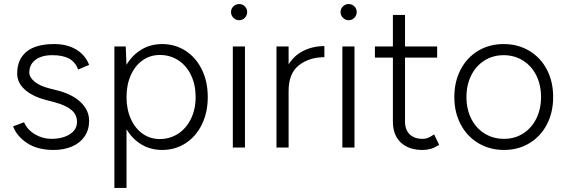

<svg xmlns="http://www.w3.org/2000/svg" viewBox="-20 -730 2802 950"><path d="M45 -105 99 -125Q115 -88 153 -65.5Q191 -43 234 -43Q289 -43 325 -65.5Q361 -88 361 -127Q361 -162 334.5 -185Q308 -208 254 -223L205 -236Q138 -254 101.5 -288Q65 -322 65 -366Q65 -436 111 -474Q157 -512 248 -512Q312 -512 357 -485Q402 -458 421 -409L367 -386Q352 -424 321 -440.5Q290 -457 239 -457Q186 -457 155.5 -434Q125 -411 125 -371Q125 -348 150.5 -326.5Q176 -305 223 -293L266 -282Q339 -263 380 -223.5Q421 -184 421 -132Q421 -88 398.5 -55Q376 -22 336 -5Q296 12 245 12Q165 12 113.5 -22.5Q62 -57 45 -105Z M546 -500H602L606 -408V200H546ZM566 -250Q566 -326 593.5 -385.5Q621 -445 670 -478.5Q719 -512 782 -512Q847 -512 898.5 -478.5Q950 -445 979 -385.5Q1008 -326 1008 -250Q1008 -174 979 -114.5Q950 -55 898.5 -21.5Q847 12 782 12Q719 12 670 -21.5Q621 -55 593.5 -114.5Q566 -174 566 -250ZM948 -250Q948 -310 925.5 -357.5Q903 -405 862.5 -431.5Q822 -458 771 -458Q723 -458 685.5 -431.5Q648 -405 627 -357.5Q606 -310 606 -250Q606 -190 627 -142.5Q648 -95 685.5 -68.5Q723 -42 770 -42Q821 -42 861.5 -68.5Q902 -95 925 -142.5Q948 -190 948 -250Z M1132 -500H1192V0H1132ZM1123 -670Q1123 -687 1135 -698.5Q1147 -710 1163 -710Q1180 -710 1191.5 -698.5Q1203 -687 1203 -670Q1203 -654 1191.5 -642Q1180 -630 1163 -630Q1147 -630 1135 -642Q1123 -654 1123 -670Z M1585 -502V-447Q1510 -447 1459 -407Q1408 -367 1408 -280L1373 -274Q1373 -351 1402.5 -402.5Q1432 -454 1480 -478Q1528 -502 1585 -502ZM1348 -500H1408V0H1348Z M1674 -500H1734V0H1674ZM1665 -670Q1665 -687 1677 -698.5Q1689 -710 1705 -710Q1722 -710 1733.5 -698.5Q1745 -687 1745 -670Q1745 -654 1733.5 -642Q1722 -630 1705 -630Q1689 -630 1677 -642Q1665 -654 1665 -670Z M1924 -128V-656H1984V-128Q1984 -88 2007 -65.5Q2030 -43 2071 -43Q2084 -43 2095.5 -47Q2107 -51 2128 -65L2153 -13Q2128 2 2109.5 7Q2091 12 2071 12Q2002 12 1963 -25Q1924 -62 1924 -128ZM1835 -500H2143V-445H1835Z M2228 -250Q2228 -326 2259 -385.5Q2290 -445 2345.5 -478.5Q2401 -512 2472 -512Q2543 -512 2599 -478.5Q2655 -445 2686 -385.5Q2717 -326 2717 -250Q2717 -174 2686 -114.5Q2655 -55 2599.5 -21.5Q2544 12 2474 12Q2403 12 2347 -21.5Q2291 -55 2259.5 -114.5Q2228 -174 2228 -250ZM2657 -250Q2657 -310 2633.5 -357Q2610 -404 2567.5 -430.5Q2525 -457 2472 -457Q2419 -457 2377 -430.5Q2335 -404 2311.5 -357Q2288 -310 2288 -250Q2288 -190 2311.5 -143Q2335 -96 2377.5 -69.5Q2420 -43 2474 -43Q2527 -43 2568.5 -69.5Q2610 -96 2633.5 -143Q2657 -190 2657 -250Z"/></svg>

Font: Oak Sans Light
Style: Regular
Weight: 400
Designer: Erik Kennedy, Walven
Foundry: Erik Kennedy, Walven
Version: Version 1.100;Glyphs 3.1.2 (3151)